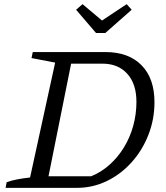

<svg xmlns="http://www.w3.org/2000/svg" viewBox="-20 -906 802 926"><path d="M488 -655Q600 -655 662.5 -591.5Q725 -528 725 -413Q725 -330 695.5 -255Q666 -180 614 -122.5Q562 -65 494.5 -32.5Q427 0 351 0H7L12 -27Q33 -35 61 -40.5Q89 -46 125 -50L246 -604L132 -626L138 -655ZM420 -56Q469 -76 509 -112Q549 -148 578 -195.5Q607 -243 622.5 -299Q638 -355 638 -415Q638 -501 594 -550Q550 -599 474 -599H323L214 -56ZM443 -747 347 -859 378 -886 472 -807 591 -886 615 -859 488 -747Z"/></svg>

Font: Piazzolla Thin
Style: Italic
Weight: 400
Italic angle: -11.3°
Version: Version 2.005